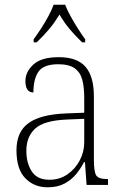

<svg xmlns="http://www.w3.org/2000/svg" viewBox="-20 -786 524 816"><path d="M182 10Q125 10 87.5 -28.5Q50 -67 50 -147Q50 -226 101.5 -263Q153 -300 262 -304L338 -307V-371Q338 -416 329.5 -447.5Q321 -479 297 -496Q273 -513 228 -513Q166 -513 144 -482Q122 -451 122 -393Q88 -393 88 -442Q88 -480 121.5 -511.5Q155 -543 230 -543Q308 -543 343.5 -502Q379 -461 379 -377V-109Q379 -56 389 -40.5Q399 -25 435 -25H439V0H348L341 -97H337Q324 -71 304 -46.5Q284 -22 254.5 -6Q225 10 182 10ZM190 -22Q233 -22 266.5 -45Q300 -68 319 -104.5Q338 -141 338 -181V-281L265 -278Q167 -274 129.5 -239.5Q92 -205 92 -145Q92 -93 115 -57.5Q138 -22 190 -22ZM123 -619Q137 -638 154 -664Q171 -690 185.5 -717Q200 -744 208 -766H257Q265 -744 280 -717Q295 -690 311.5 -664Q328 -638 342 -619V-606H329Q297 -637 275 -663.5Q253 -690 233 -724Q212 -690 190 -663.5Q168 -637 136 -606H123Z"/></svg>

Font: Noto Serif Tamil SemiCondensed ExtraLight
Style: Regular
Weight: 200
Width: 4
Designer: Indian Type Foundry, Tom Grace, and the Monotype Design Team
Foundry: Monotype Imaging Inc.
Version: Version 2.004; ttfautohint (v1.8.4.7-5d5b)